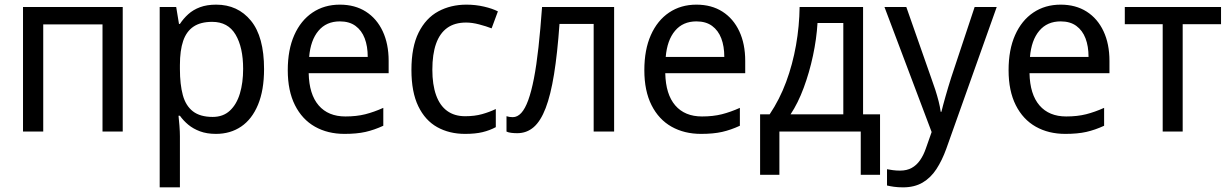

<svg xmlns="http://www.w3.org/2000/svg" viewBox="-20 -566 5293 826"><path d="M508 -536V0H421V-461H166V0H79V-536Z M910 -546Q1003 -546 1059.5 -477Q1116 -408 1116 -269Q1116 -178 1090 -115.5Q1064 -53 1017.5 -21.5Q971 10 909 10Q870 10 840.5 -1Q811 -12 790 -29.5Q769 -47 754 -68H748Q750 -51 752 -25Q754 1 754 20V240H667V-536H738L750 -463H754Q769 -486 790 -505Q811 -524 840.5 -535Q870 -546 910 -546ZM893 -472Q843 -472 812.5 -451.5Q782 -431 768 -390Q754 -349 754 -286V-269Q754 -203 766.5 -157Q779 -111 810 -87Q841 -63 895 -63Q940 -63 969 -90Q998 -117 1012 -163.5Q1026 -210 1026 -270Q1026 -362 993.5 -417Q961 -472 893 -472Z M1442 -546Q1507 -546 1554 -516Q1601 -486 1626.5 -431.5Q1652 -377 1652 -304V-251H1308Q1310 -160 1351 -112.5Q1392 -65 1466 -65Q1514 -65 1551.5 -74.5Q1589 -84 1629 -102V-25Q1590 -7 1552.5 1.5Q1515 10 1462 10Q1390 10 1335 -21Q1280 -52 1249 -113.5Q1218 -175 1218 -264Q1218 -352 1246 -415Q1274 -478 1324.5 -512Q1375 -546 1442 -546ZM1442 -474Q1384 -474 1350 -433.5Q1316 -393 1310 -321H1562Q1562 -367 1549 -401Q1536 -435 1509.5 -454.5Q1483 -474 1442 -474Z M1981 10Q1913 10 1861 -19Q1809 -48 1779.5 -109Q1750 -170 1750 -265Q1750 -364 1781 -426Q1812 -488 1865.5 -517Q1919 -546 1987 -546Q2026 -546 2062.5 -537.5Q2099 -529 2122 -517L2095 -444Q2072 -453 2041.5 -461Q2011 -469 1985 -469Q1936 -469 1904 -446Q1872 -423 1856 -378Q1840 -333 1840 -266Q1840 -202 1856 -157Q1872 -112 1903.5 -89Q1935 -66 1981 -66Q2022 -66 2054 -75Q2086 -84 2113 -97V-19Q2087 -5 2056 2.5Q2025 10 1981 10Z M2622 0H2534V-463H2387Q2378 -336 2363.5 -246.5Q2349 -157 2327.5 -101Q2306 -45 2276 -19Q2246 7 2205 7Q2192 7 2179.5 5.5Q2167 4 2159 0V-66Q2165 -64 2172 -63Q2179 -62 2186 -62Q2206 -62 2222.5 -80Q2239 -98 2252.5 -135Q2266 -172 2277 -228.5Q2288 -285 2296.5 -362Q2305 -439 2312 -536H2622Z M2976 -546Q3041 -546 3088 -516Q3135 -486 3160.5 -431.5Q3186 -377 3186 -304V-251H2842Q2844 -160 2885 -112.5Q2926 -65 3000 -65Q3048 -65 3085.5 -74.5Q3123 -84 3163 -102V-25Q3124 -7 3086.5 1.5Q3049 10 2996 10Q2924 10 2869 -21Q2814 -52 2783 -113.5Q2752 -175 2752 -264Q2752 -352 2780 -415Q2808 -478 2858.5 -512Q2909 -546 2976 -546ZM2976 -474Q2918 -474 2884 -433.5Q2850 -393 2844 -321H3096Q3096 -367 3083 -401Q3070 -435 3043.5 -454.5Q3017 -474 2976 -474Z M3693 -536V-74H3766V186H3683V0H3333V186H3250V-74H3291Q3334 -138 3362 -213.5Q3390 -289 3404.5 -371.5Q3419 -454 3420 -536ZM3497 -467Q3493 -399 3477.5 -326.5Q3462 -254 3437.5 -188Q3413 -122 3381 -74H3608V-467Z M3785 -536H3879L3986 -231Q3996 -204 4004 -179Q4012 -154 4018 -130.5Q4024 -107 4027 -85H4030Q4036 -110 4047.5 -150.5Q4059 -191 4072 -232L4173 -536H4268L4051 74Q4033 124 4008.5 161.5Q3984 199 3949 219.5Q3914 240 3865 240Q3843 240 3825.5 237.5Q3808 235 3796 232V162Q3806 164 3821 166Q3836 168 3852 168Q3881 168 3902 156.5Q3923 145 3938 123.5Q3953 102 3963 73L3988 2Z M4543 -546Q4608 -546 4655 -516Q4702 -486 4727.5 -431.5Q4753 -377 4753 -304V-251H4409Q4411 -160 4452 -112.5Q4493 -65 4567 -65Q4615 -65 4652.5 -74.5Q4690 -84 4730 -102V-25Q4691 -7 4653.5 1.5Q4616 10 4563 10Q4491 10 4436 -21Q4381 -52 4350 -113.5Q4319 -175 4319 -264Q4319 -352 4347 -415Q4375 -478 4425.5 -512Q4476 -546 4543 -546ZM4543 -474Q4485 -474 4451 -433.5Q4417 -393 4411 -321H4663Q4663 -367 4650 -401Q4637 -435 4610.5 -454.5Q4584 -474 4543 -474Z M5233 -462H5068V0H4982V-462H4819V-536H5233Z"/></svg>

Font: Noto Sans Display
Style: Regular
Weight: 400
Designer: Monotype Design Team
Foundry: Monotype Imaging Inc.
Version: Version 2.003